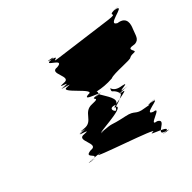

<svg xmlns="http://www.w3.org/2000/svg" viewBox="-151 -995 973 975"><g transform="rotate(-30 335.5 -507.5)"><path d="M669 -709C672 -729 677 -781 616 -773C558 -786 697 -835 648 -839C587 -831 707 -854 646 -841C572 -825 662 -821 578 -810C517 -802 337 -778 276 -770C201 -760 299 -781 231 -781C170 -781 289 -792 228 -779C173 -768 302 -755 239 -732C178 -724 288 -654 227 -646C165 -634 283 -640 219 -630C158 -622 281 -636 220 -628C161 -620 291 -630 233 -620C172 -612 366 -541 305 -533C253 -513 398 -514 350 -506C289 -498 412 -517 351 -509C277 -501 372 -496 298 -481C237 -468 262 -402 201 -394C137 -384 249 -394 186 -387C125 -379 245 -392 184 -384C126 -374 250 -381 188 -369C127 -361 237 -290 176 -282C113 -259 223 -248 152 -235C91 -224 215 -238 154 -233C100 -229 249 -254 202 -244C141 -236 554 -215 493 -204C453 -196 605 -194 552 -173C491 -165 616 -175 555 -175C484 -175 599 -228 541 -241C480 -233 609 -300 548 -292C489 -299 625 -343 572 -339C511 -334 633 -352 571 -341C501 -329 596 -336 520 -330C459 -322 475 -347 414 -343C305 -337 362 -350 266 -333C205 -323 327 -338 266 -330C240 -333 424 -384 401 -408C340 -400 522 -466 461 -458C404 -453 537 -476 479 -466C418 -458 543 -476 482 -468C418 -460 538 -490 477 -486C416 -478 420 -520 417 -498C415 -481 421 -491 440 -472C456 -452 455 -454 433 -434C408 -412 398 -417 391 -398C388 -376 344 -426 403 -418C432 -442 383 -476 353 -508C356 -528 354 -527 319 -531C316 -524 379 -519 450 -544C473 -563 584 -578 586 -590C603 -604 628 -598 618 -610C601 -629 603 -633 640 -637C670 -648 664 -673 669 -709Z"/></g></svg>

Font: Hussar Przerywany
Style: Obl
Weight: 400
Foundry: Cannot Into Space Fonts
Version: Version 0.982